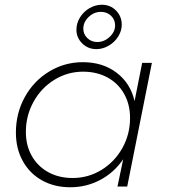

<svg xmlns="http://www.w3.org/2000/svg" viewBox="-20 -786 713 809"><path d="M493 -682Q493 -656 478 -632Q463 -608 438 -593.5Q413 -579 386 -579Q351 -579 326.5 -603Q302 -627 302 -661Q302 -688 317 -712.5Q332 -737 357 -751.5Q382 -766 409 -766Q445 -766 469 -741.5Q493 -717 493 -682ZM331 -665Q331 -642 348 -625.5Q365 -609 390 -609Q419 -609 442 -630.5Q465 -652 465 -679Q465 -703 448 -719.5Q431 -736 405 -736Q376 -736 353.5 -714.5Q331 -693 331 -665ZM47 -227Q47 -309 84.5 -377Q122 -445 187 -484.5Q252 -524 329 -524Q413 -524 471.5 -479.5Q530 -435 547 -360L579 -521H620L516 0H475L499 -115Q461 -59 402.5 -28Q344 3 276 3Q209 3 157 -26Q105 -55 76 -107.5Q47 -160 47 -227ZM528 -289Q528 -346 503 -390.5Q478 -435 433 -459.5Q388 -484 330 -484Q265 -484 209.5 -450Q154 -416 121.5 -357.5Q89 -299 89 -230Q89 -173 114 -129Q139 -85 183.5 -60.5Q228 -36 286 -36Q352 -36 407.5 -70Q463 -104 495.5 -162Q528 -220 528 -289Z"/></svg>

Font: TypoPRO Montserrat
Style: Italic
Weight: 275
Italic angle: -11.3°
Designer: Julieta Ulanovsky
Foundry: Julieta Ulanovsky
Version: Version 6.001